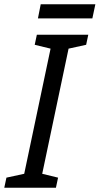

<svg xmlns="http://www.w3.org/2000/svg" viewBox="-56 -876 465 896"><path d="M-36 0 -26 -47 57 -65 180 -649 106 -667 116 -714H356L346 -667L264 -649L141 -65L215 -47L205 0ZM121 -790 134 -856H389L375 -790Z"/></svg>

Font: Noto Sans UI SemiCondensed
Style: Italic
Weight: 400
Width: 4
Italic angle: -12°
Designer: Monotype Design Team
Foundry: Monotype Imaging Inc.
Version: Version 1.901